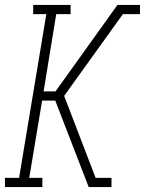

<svg xmlns="http://www.w3.org/2000/svg" viewBox="-22 -755 585 775"><path d="M-2 0V-37H55L165 -698H112V-735H263V-698H205L154 -386H202L452 -735H543V-698H474L237 -368L364 -37H428V0H336L201 -349H148L96 -37H149V0Z"/></svg>

Font: Iosevka Curly Slab XLtObl
Style: Regular
Weight: 200
Italic angle: -9°
Monospace: yes
Designer: Belleve Invis
Foundry: Belleve Invis
Version: Version 11.1.0; ttfautohint (v1.8.3)